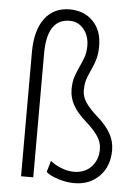

<svg xmlns="http://www.w3.org/2000/svg" viewBox="-54 -797 621 849"><g transform="rotate(5 256.5 -372.0)"><path d="M125 0H70.8V-550.3Q70.8 -647.5 110.6 -700.7Q150.4 -753.9 221.2 -753.9Q285.2 -753.9 325 -713.1Q364.7 -672.4 364.7 -603.5Q364.7 -574.2 359.1 -550.8Q353.5 -527.3 338.6 -495.6Q323.7 -463.9 318.8 -444.8Q314 -425.8 314 -402.3Q314 -375 331.1 -349.4Q348.1 -323.7 387 -289.3Q425.8 -254.9 443.8 -221.4Q461.9 -188 461.9 -149.9Q461.9 -78.1 418.7 -34.2Q375.5 9.8 307.1 9.8Q272.5 9.8 234.9 -2.2Q197.3 -14.2 182.1 -29.3L196.8 -79.6Q212.4 -64.9 242.9 -52.5Q273.4 -40 300.8 -40Q349.1 -40 378.4 -70.8Q407.7 -101.6 407.7 -149.4Q407.7 -178.7 390.6 -205.3Q373.5 -231.9 335.2 -265.9Q296.9 -299.8 278.3 -332.5Q259.8 -365.2 259.8 -403.3Q259.8 -436 268.1 -460Q276.4 -483.9 286.1 -504.6Q295.9 -525.4 304.2 -547.6Q312.5 -569.8 312.5 -600.1Q312.5 -644.5 287.8 -674.1Q263.2 -703.6 225.6 -703.6Q126.5 -703.6 125 -554.2Z"/></g></svg>

Font: TypoPRO Roboto
Style: Regular
Weight: 300
Designer: Google
Version: Version 2.136; 2016